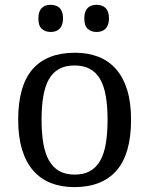

<svg xmlns="http://www.w3.org/2000/svg" viewBox="-20 -764 617 794"><path d="M522 -269Q522 -127.9 462.2 -59.1Q402.3 9.8 287.1 9.8Q232.9 9.8 189.9 -7.3Q147 -24.4 116.9 -59.1Q86.9 -93.8 71 -146.2Q55.2 -198.7 55.2 -269Q55.2 -409.2 114.5 -477.5Q173.8 -545.9 290 -545.9Q344.2 -545.9 387.2 -529.1Q430.2 -512.2 460.2 -477.8Q490.2 -443.4 506.1 -391.4Q522 -339.4 522 -269ZM151.9 -269Q151.9 -213.4 159.2 -170.9Q166.5 -128.4 182.9 -99.9Q199.2 -71.3 225.3 -56.6Q251.5 -42 289.1 -42Q326.7 -42 352.5 -56.6Q378.4 -71.3 394.5 -99.9Q410.6 -128.4 417.7 -170.9Q424.8 -213.4 424.8 -269Q424.8 -324.7 417.5 -366.7Q410.2 -408.7 394 -436.8Q377.9 -464.8 351.8 -479Q325.7 -493.2 288.1 -493.2Q250.5 -493.2 224.6 -479Q198.7 -464.8 182.6 -436.8Q166.5 -408.7 159.2 -366.7Q151.9 -324.7 151.9 -269ZM138.7 -688Q138.7 -703.6 142.6 -714.4Q146.5 -725.1 153.3 -731.7Q160.2 -738.3 169.4 -741.2Q178.7 -744.1 189.5 -744.1Q200.2 -744.1 209.5 -741.2Q218.8 -738.3 225.8 -731.7Q232.9 -725.1 236.8 -714.4Q240.7 -703.6 240.7 -688Q240.7 -672.9 236.8 -662.1Q232.9 -651.4 225.8 -644.5Q218.8 -637.7 209.5 -634.8Q200.2 -631.8 189.5 -631.8Q167.5 -631.8 153.1 -644.5Q138.7 -657.2 138.7 -688ZM328.6 -688Q328.6 -703.6 332.5 -714.4Q336.4 -725.1 343.3 -731.7Q350.1 -738.3 359.4 -741.2Q368.7 -744.1 379.4 -744.1Q390.1 -744.1 399.4 -741.2Q408.7 -738.3 415.8 -731.7Q422.9 -725.1 426.8 -714.4Q430.7 -703.6 430.7 -688Q430.7 -672.9 426.8 -662.1Q422.9 -651.4 415.8 -644.5Q408.7 -637.7 399.4 -634.8Q390.1 -631.8 379.4 -631.8Q357.4 -631.8 343 -644.5Q328.6 -657.2 328.6 -688Z"/></svg>

Font: Droid Serif
Style: Regular
Weight: 400
Version: Version 1.00 build 112